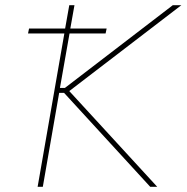

<svg xmlns="http://www.w3.org/2000/svg" viewBox="-20 -720 719 740"><path d="M559 0H586L247 -369L679 -700H646L230 -381H211L248 -591H387L391 -610H251L267 -700H247L231 -610H92L88 -591H228L125 0H145L208 -362H227Z"/></svg>

Font: Fixel Text 20240404 Thin
Style: Italic
Weight: 100
Width: 4
Italic angle: -10°
Designer: AlfaBravo + MacPaw
Foundry: Kyrylo Tkachov, Marchela Mozhyna, Serhii Makarenko, Maria Weinstein, Zakhar Kryvoshyya
Version: Version 1.211;Glyphs 3.2 (3225)